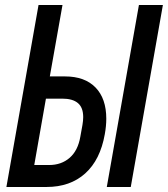

<svg xmlns="http://www.w3.org/2000/svg" viewBox="-20 -745 669 765"><path d="M133.5 -725H229L178.5 -440.5H239Q318 -440.5 360.8 -396.2Q403.5 -352 403.5 -272Q403.5 -243 397.5 -210Q379.5 -108 319.5 -54Q259.5 0 165.5 0H5.5ZM300 -200 308.5 -247Q311.5 -264.5 311.5 -278.5Q311.5 -316.5 290.5 -334.2Q269.5 -352 228 -352H163L116.5 -87.5H175.5Q224.5 -87.5 257.5 -116.2Q290.5 -145 300 -200ZM533.5 -725H629L501 0H405.5Z"/></svg>

Font: JuliaMono Medium
Style: Italic
Weight: 500
Italic angle: -9°
Monospace: yes
Designer: cormullion
Foundry: corm
Version: Version 0.054; ttfautohint (v1.8.4)